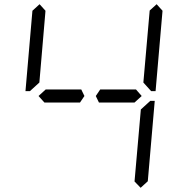

<svg xmlns="http://www.w3.org/2000/svg" viewBox="-20 -956 856 912"><path d="M204 -469H191L163 -500L197 -531H210H334H358H366L381 -500L360 -469H352H328ZM649 -436 694 -477H715L682 -95L648 -64L619 -94ZM724 -936 752 -905 719 -523H698L661 -564L691 -906ZM122 -523H101L134 -905L168 -936L196 -905L195 -892L167 -564L133 -533ZM612 -531H626L653 -500L619 -469H606H482H458H450L435 -500L456 -531H464H488Z"/></svg>

Font: DSEG14 Classic Mini
Style: Light Italic
Weight: 300
Italic angle: -5°
Designer: Keshikan(Twitter:@keshinomi_88pro)
Version: Version 0.46